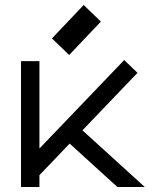

<svg xmlns="http://www.w3.org/2000/svg" viewBox="-20 -743 640 763"><path d="M256.8 -172.4 136.7 -46.9V0H63.5V-500H136.7V-152.8L473.6 -504.4L526.4 -453.6L307.6 -225.1L555.2 0H446.3ZM254.9 -524.4 186.5 -590.3 312.5 -723.1 380.9 -657.2Z"/></svg>

Font: Anka/Coder
Style: Regular
Weight: 400
Monospace: yes
Version: Version 001.100